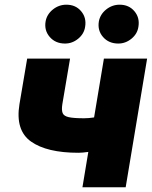

<svg xmlns="http://www.w3.org/2000/svg" viewBox="-20 -794 644 814"><path d="M603.7 -545.5 512.8 0H329.5L354.4 -149.9Q328.5 -146.3 312.5 -146.3Q178.6 -146.3 111.5 -193.9Q44.4 -241.5 62.5 -352.3L95.2 -545.5H277L244.3 -352.3Q240.4 -327.4 245.6 -314.6Q250.7 -301.8 271.8 -297.2Q293 -292.6 336.6 -292.6Q356.5 -292.6 378.9 -296.2L420.5 -545.5ZM255.7 -609.4Q215.2 -609.4 191.1 -637.1Q166.9 -664.8 173.3 -703.1Q178.6 -733 204 -753.6Q229.4 -774.1 261.4 -774.1Q300.8 -774.1 324 -746.4Q347.3 -718.8 340.9 -680.4Q336.6 -650.6 311.6 -630Q286.6 -609.4 255.7 -609.4ZM481.5 -609.4Q441.1 -609.4 416.9 -637.1Q392.8 -664.8 399.1 -703.1Q404.5 -733 429.9 -753.6Q455.3 -774.1 487.2 -774.1Q526.6 -774.1 549.9 -746.4Q573.2 -718.8 566.8 -680.4Q562.5 -650.6 537.5 -630Q512.4 -609.4 481.5 -609.4Z"/></svg>

Font: Inter UI Black
Style: Italic
Weight: 900
Italic angle: -9.39999°
Designer: Rasmus Andersson
Foundry: rsms
Version: 3.2;8d6f07862